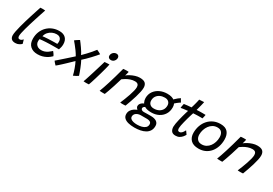

<svg xmlns="http://www.w3.org/2000/svg" viewBox="48 -1861 4632 3255"><g transform="rotate(30 2364.0 -233.0)"><path d="M248.9 -32.2Q232.7 -15.6 202.2 1.2Q171.6 18.1 130.5 18.1Q77.8 18.1 53.6 -7.7Q29.5 -33.4 29.5 -78.2Q29.5 -107.1 38.7 -154.7Q47.9 -202.2 63.2 -260.9Q78.4 -319.6 97.1 -383.2Q115.8 -446.7 135.4 -508.5Q155 -570.4 172.5 -623.6Q189.9 -676.9 202.4 -714.5Q226.1 -716.2 245.2 -716.2Q258.4 -716.2 270.9 -715.4Q283.4 -714.6 296.9 -713Q281.2 -667.3 262.8 -611.8Q244.4 -556.4 225.6 -497.2Q206.8 -438 189.2 -380.2Q171.8 -322.5 157.9 -271.6Q144.1 -220.6 136 -181.6Q128 -142.5 128 -121.3Q128 -99.5 135.9 -86.1Q143.8 -72.8 163.6 -72.8Q183.8 -72.8 198.8 -82.8Q213.9 -92.9 226.2 -108.5Q228.4 -104.4 231.7 -93.7Q235.1 -82.9 238.8 -69.7Q242.6 -56.5 245.5 -46Q248.4 -35.5 248.9 -32.2Z M804.6 -111.6Q790.8 -97.6 768 -79.5Q745.2 -61.3 713.7 -44.5Q682.1 -27.8 641.6 -16.6Q601 -5.4 551.6 -5.4Q460.8 -5.4 407.8 -55.2Q354.7 -104.9 354.7 -199Q354.7 -273.9 379.9 -335.2Q405.1 -396.6 449.8 -441Q494.4 -485.3 553.8 -509.5Q613.1 -533.7 681.9 -533.7Q764.1 -533.7 807 -490.1Q849.9 -446.5 849.9 -371.1Q849.9 -344.1 844.4 -316.1Q838.9 -288.1 828.3 -260Q823.1 -260.2 802.2 -260.2Q781.3 -260.2 752.6 -260.3Q723.9 -260.3 695.1 -260Q666.2 -259.8 645.2 -259.1Q613.2 -258.5 576.2 -256.4Q539.1 -254.2 507 -251.5Q474.9 -248.8 457.2 -246Q452.2 -228.3 452.2 -201.6Q452.2 -171.8 467.2 -148.1Q482.1 -124.4 508.8 -110.7Q535.5 -97 570.9 -97Q607.8 -97 638.1 -108.1Q668.5 -119.1 691.9 -135Q715.4 -150.9 731.4 -165.5Q747.5 -180.1 755.7 -186.9Q758.2 -184.4 765.1 -176Q772.1 -167.5 780.4 -155.9Q788.7 -144.4 795.6 -132.7Q802.4 -120.9 804.6 -111.6ZM474.8 -312.6Q489.2 -315.1 516.6 -317.5Q544 -319.9 580.1 -322Q616.1 -324.1 656 -324.8Q679.4 -325.4 701.5 -325.6Q723.6 -325.8 739.1 -326Q754.6 -326.2 757.7 -326.1Q760.6 -336 761.9 -349Q763.2 -361.9 763.2 -374.2Q763.1 -397.3 753.9 -417.7Q744.7 -438.1 724.2 -450.7Q703.8 -463.3 669.4 -463.3Q626.1 -463.3 584.8 -445Q543.4 -426.8 513.9 -393Q484.3 -359.2 474.8 -312.6Z M915.8 6.8Q908.3 -0.6 896.7 -12.7Q885.1 -24.8 874.8 -37.2Q864.5 -49.7 860.1 -57.9Q869.8 -65.4 893.2 -85.8Q916.6 -106.3 948 -134Q979.5 -161.7 1013.6 -192Q1047.7 -222.3 1079.2 -250.7Q1110.8 -279 1134.1 -299.9Q1108.7 -345.4 1078.2 -387.2Q1047.8 -429.1 1019.8 -463.3Q991.9 -497.6 973.1 -519.2Q977.7 -523.8 988.3 -531.3Q998.9 -538.9 1011.9 -547.6Q1024.9 -556.3 1037.7 -564Q1050.5 -571.8 1059.2 -576.1Q1071.2 -561.6 1091.8 -534Q1112.4 -506.4 1134.7 -474.2Q1156.9 -441.9 1175.2 -412.2Q1193.4 -382.4 1201.1 -363.4Q1236.1 -397.6 1270.6 -433.9Q1305.2 -470.3 1336.7 -507.1Q1368.1 -543.9 1393.9 -578.2Q1405.5 -573.1 1421.2 -565.6Q1437 -558.1 1451.7 -550.5Q1466.4 -542.8 1474.4 -536.6Q1456.4 -514.3 1429.5 -484Q1402.5 -453.7 1370.8 -419.8Q1339.1 -386 1306.3 -353.8Q1273.5 -321.6 1243.6 -295.8Q1256.2 -272.8 1270.7 -240.7Q1285.1 -208.7 1299.4 -173.2Q1313.7 -137.7 1326.2 -103.3Q1338.8 -68.9 1347.7 -41Q1332 -29.2 1304.4 -14.8Q1276.9 -0.2 1256.2 8.6Q1251 -16.6 1241 -49.1Q1230.9 -81.6 1218.9 -115.5Q1206.8 -149.4 1193.9 -179.4Q1181.1 -209.4 1170 -229.2Q1144.5 -204.2 1115.7 -176.1Q1086.9 -148 1057.5 -120.2Q1028.1 -92.3 1001.1 -67.3Q974.1 -42.3 951.9 -23.1Q929.8 -3.9 915.8 6.8Z M1564.2 0.4Q1556.2 0.9 1541.2 1.9Q1526.1 3 1510.4 3Q1496.4 3 1483.8 2.1Q1471.1 1.1 1459.8 -0.3Q1464.8 -11.3 1475 -42Q1485.2 -72.7 1499.1 -116.1Q1513.1 -159.5 1528.3 -208.6Q1543.6 -257.6 1558.2 -305.9Q1572.9 -354.1 1585.1 -394.8Q1597.2 -435.4 1604.8 -461.1Q1615.5 -462.1 1633.4 -463.2Q1651.2 -464.2 1669.3 -465.1Q1687.3 -466 1697.9 -466Q1696 -452.7 1689.3 -423.7Q1682.6 -394.8 1673.4 -360.1Q1661.1 -313.5 1645.3 -258.4Q1629.6 -203.2 1613.6 -150.4Q1597.6 -97.6 1584.5 -57Q1571.4 -16.5 1564.2 0.4ZM1681.2 -541.9Q1653.9 -541.9 1637.4 -556.3Q1620.9 -570.6 1620.9 -593.2Q1620.9 -618.8 1633.2 -639.7Q1645.6 -660.5 1666.3 -673Q1687 -685.6 1712.2 -685.6Q1736.7 -685.6 1751.3 -670.4Q1766 -655.2 1766 -632.6Q1766 -608.8 1754.7 -588Q1743.4 -567.2 1724.3 -554.6Q1705.1 -541.9 1681.2 -541.9Z M1878.8 6.4Q1868.8 6.7 1855.4 6.8Q1842.1 6.8 1828.6 6.6Q1815.9 6.2 1800.3 5.3Q1784.8 4.4 1776.6 3.7Q1792.8 -38.1 1809.7 -87.4Q1826.7 -136.6 1845.9 -198.3Q1865.2 -259.9 1887.9 -338.6Q1910.6 -417.3 1937.4 -518Q1950.1 -519.8 1967.1 -521Q1984.2 -522.3 2001.8 -522.3Q2013.1 -522.3 2024.2 -521.8Q2035.3 -521.4 2043 -519.8Q2042.3 -514.6 2038.3 -498.7Q2034.4 -482.8 2029.7 -465.3Q2025.1 -447.8 2021.4 -437.2Q2044.1 -457.4 2083.8 -479Q2123.4 -500.6 2169.9 -515.3Q2216.4 -530 2258.8 -530Q2335.1 -530 2366.6 -499.8Q2398.1 -469.6 2398.1 -411.9Q2398.1 -377.3 2387.5 -328.1Q2376.9 -278.8 2359.8 -222Q2342.6 -165.1 2322.3 -107.4Q2302.1 -49.8 2282.8 1.5Q2275.4 2.5 2261.3 3.4Q2247.1 4.3 2231.1 4.3Q2215 4.3 2200.9 3.6Q2186.8 2.8 2178.5 1.5Q2196.3 -40.3 2216.2 -91Q2236 -141.6 2253.6 -193Q2271.2 -244.4 2282.2 -289.1Q2293.1 -333.9 2293.1 -363.2Q2293.1 -397.8 2275.4 -416.8Q2257.7 -435.9 2215.9 -435.9Q2171.4 -435.9 2129.4 -421Q2087.4 -406.1 2053.2 -385.9Q2019 -365.7 1997.1 -349.1Q1972.7 -264.8 1949.6 -194.3Q1926.6 -123.8 1908.2 -72.3Q1889.9 -20.9 1878.8 6.4Z M2716.1 -115.4Q2637.8 -115.4 2593.2 -139.2Q2548.6 -162.9 2530.1 -200.4Q2511.7 -237.9 2511.7 -279.6Q2511.7 -355.4 2551 -411.3Q2590.3 -467.1 2655.7 -497.6Q2721 -528 2799.1 -528Q2896.2 -528 2943.7 -485.3Q2991.2 -442.6 2991.2 -370.4Q2991.2 -292.6 2955 -235.2Q2918.8 -177.8 2856.7 -146.6Q2794.6 -115.4 2716.1 -115.4ZM2596 249.5Q2527.6 249.5 2475.2 236.1Q2422.8 222.7 2393.2 193.7Q2363.7 164.7 2363.7 117.8Q2363.7 76.2 2384.4 43.9Q2405.2 11.6 2440 -10.9Q2474.8 -33.3 2517.5 -45.6Q2560.2 -57.9 2604.4 -59.4Q2635.2 -60.4 2670.4 -60.8Q2705.6 -61.3 2743.6 -61.3Q2813.8 -61.3 2854.6 -33.9Q2895.4 -6.4 2895.4 48.6Q2895.4 103.9 2871.8 142.3Q2848.1 180.8 2806.7 204.4Q2765.3 227.9 2711.1 238.7Q2656.9 249.5 2596 249.5ZM2611.4 183.6Q2658.1 183.6 2700.2 172.9Q2742.2 162.2 2768.8 137.9Q2795.2 113.5 2795.2 72.7Q2795.2 49 2782.2 36.4Q2769.1 23.8 2748.9 18.8Q2728.8 13.8 2706.9 13.8Q2677.8 13.8 2646.8 13.8Q2615.8 13.8 2587.4 13.8Q2557.8 13.8 2529.8 24.5Q2501.9 35.1 2484 55.8Q2466.1 76.4 2466.1 106.1Q2466.1 133.2 2485.3 150.3Q2504.5 167.4 2537.3 175.5Q2570.2 183.6 2611.4 183.6ZM2547.6 -17.8Q2501.5 -26.5 2480.9 -48.6Q2460.2 -70.6 2460.2 -94.9Q2460.2 -119.1 2473.7 -138.9Q2487.1 -158.8 2508.9 -172.6Q2530.7 -186.4 2554.6 -191.1L2608.2 -154.3Q2579.4 -146.6 2562.8 -132.4Q2546.1 -118.2 2546.1 -100.9Q2546.1 -84.9 2560.8 -72.2Q2575.6 -59.4 2604.4 -59.4ZM2721.4 -194.2Q2772.1 -194.2 2812.1 -213.6Q2852.2 -233 2875.2 -268.5Q2898.1 -304 2898.1 -352.5Q2898.1 -395.4 2871.3 -422.4Q2844.4 -449.5 2794.4 -449.5Q2745.5 -449.5 2704.6 -430.8Q2663.7 -412 2639.4 -376.8Q2615.1 -341.7 2615.1 -291.9Q2615.1 -248.9 2642.8 -221.6Q2670.6 -194.2 2721.4 -194.2ZM2956.7 -418.9 2910.4 -466.3Q2923.6 -485.8 2945.1 -507.3Q2966.7 -528.8 2990.4 -547.7Q3014.1 -566.6 3033 -577.4Q3036.4 -570.2 3043.5 -557.7Q3050.6 -545.1 3058.2 -532.8Q3065.9 -520.4 3070.6 -512.7Q3061.6 -507.6 3045.7 -496.6Q3029.8 -485.5 3012.2 -471.5Q2994.7 -457.4 2979.6 -443.5Q2964.6 -429.5 2956.7 -418.9Z M3425.8 -87.3Q3413.2 -63.4 3392.7 -38.5Q3372.1 -13.6 3341.3 3.3Q3310.6 20.2 3266.8 20.2Q3210.9 20.2 3187.1 -12.8Q3163.4 -45.9 3163.4 -96.6Q3163.4 -120.1 3169.9 -157.8Q3176.5 -195.5 3186.6 -238.8Q3196.7 -282 3208 -324.1Q3219.3 -366.1 3229.4 -399.8Q3239.4 -433.6 3245.4 -450.8Q3195 -446 3157.8 -440.2Q3120.5 -434.4 3109.6 -431.7Q3110.7 -447.4 3113.8 -465.3Q3116.8 -483.2 3120.1 -497.6Q3123.3 -511.9 3124.5 -516.8Q3153.6 -520.9 3192 -525.5Q3230.4 -530.1 3266.9 -532.2Q3274.7 -556.3 3282.2 -582.9Q3289.8 -609.5 3296.1 -634.9Q3301.6 -656.3 3306.2 -676.6Q3310.7 -696.8 3313.3 -710.7L3406.9 -716.1Q3406.6 -712.1 3402.9 -695.1Q3399.2 -678 3393.2 -653.5Q3387.3 -628.9 3380 -602.2Q3376 -587.1 3371.6 -570.7Q3367.1 -554.3 3362.8 -537.9Q3378.1 -538.9 3400.2 -539.9Q3422.4 -540.8 3436.1 -541Q3459.8 -541.6 3481.4 -541.3Q3502.9 -541 3518.1 -540.7Q3533.2 -540.4 3536.8 -540.1Q3535.2 -526.4 3529.8 -502.7Q3524.4 -478.9 3520.1 -463.1Q3515.1 -463.4 3485.9 -463.8Q3456.8 -464.2 3428.1 -463.2Q3407.8 -462.7 3383.8 -461.4Q3359.8 -460.1 3340.2 -458.8Q3333.7 -439.2 3323.3 -405.5Q3312.9 -371.8 3301.4 -331Q3290 -290.2 3279.8 -249.5Q3269.6 -208.8 3263.1 -175Q3256.6 -141.2 3256.6 -121.8Q3256.6 -96.6 3264.7 -81.8Q3272.7 -67 3294.6 -67Q3316.2 -67 3333.2 -81.5Q3350.1 -96.1 3362.3 -115.3Q3374.4 -134.6 3381.2 -149Q3383.6 -146.6 3389.9 -137.8Q3396.3 -128.9 3403.9 -118.1Q3411.6 -107.2 3417.7 -98.5Q3423.8 -89.7 3425.8 -87.3Z M3715.5 15.4Q3611.6 15.4 3560.8 -37.1Q3510.1 -89.6 3510.1 -176.6Q3510.1 -251.6 3533 -316.7Q3555.9 -381.8 3599 -430.7Q3642 -479.6 3702.2 -507.2Q3762.4 -534.9 3836.9 -534.9Q3934.6 -534.9 3979.6 -482.2Q4024.6 -429.4 4024.6 -337.4Q4024.6 -263.6 4003.8 -199.7Q3983 -135.8 3943 -87.4Q3903 -38.9 3845.7 -11.8Q3788.4 15.4 3715.5 15.4ZM3727.2 -74.1Q3775.4 -74.1 3813.5 -95.3Q3851.6 -116.6 3878.4 -152.8Q3905.1 -188.9 3919.2 -234.4Q3933.2 -279.8 3933.2 -328.2Q3933.2 -386.2 3906.2 -422.1Q3879.1 -458.1 3820 -458.1Q3771.5 -458.1 3732.7 -436.2Q3693.9 -414.2 3666.6 -377.1Q3639.2 -340 3624.7 -294Q3610.1 -247.9 3610.1 -200Q3610.1 -145.2 3639.4 -109.7Q3668.6 -74.1 3727.2 -74.1Z M4178.8 6.4Q4168.8 6.7 4155.4 6.8Q4142.1 6.8 4128.6 6.6Q4115.9 6.2 4100.3 5.3Q4084.8 4.4 4076.6 3.7Q4092.8 -38.1 4109.7 -87.4Q4126.7 -136.6 4145.9 -198.3Q4165.2 -259.9 4187.9 -338.6Q4210.6 -417.3 4237.4 -518Q4250.1 -519.8 4267.1 -521Q4284.2 -522.3 4301.8 -522.3Q4313.1 -522.3 4324.2 -521.8Q4335.3 -521.4 4343 -519.8Q4342.3 -514.6 4338.3 -498.7Q4334.4 -482.8 4329.7 -465.3Q4325.1 -447.8 4321.4 -437.2Q4344.1 -457.4 4383.8 -479Q4423.4 -500.6 4469.9 -515.3Q4516.4 -530 4558.8 -530Q4635.1 -530 4666.6 -499.8Q4698.1 -469.6 4698.1 -411.9Q4698.1 -377.3 4687.5 -328.1Q4676.9 -278.8 4659.8 -222Q4642.6 -165.1 4622.3 -107.4Q4602.1 -49.8 4582.8 1.5Q4575.4 2.5 4561.3 3.4Q4547.1 4.3 4531.1 4.3Q4515 4.3 4500.9 3.6Q4486.8 2.8 4478.5 1.5Q4496.3 -40.3 4516.2 -91Q4536 -141.6 4553.6 -193Q4571.2 -244.4 4582.2 -289.1Q4593.1 -333.9 4593.1 -363.2Q4593.1 -397.8 4575.4 -416.8Q4557.7 -435.9 4515.9 -435.9Q4471.4 -435.9 4429.4 -421Q4387.4 -406.1 4353.2 -385.9Q4319 -365.7 4297.1 -349.1Q4272.7 -264.8 4249.6 -194.3Q4226.6 -123.8 4208.2 -72.3Q4189.9 -20.9 4178.8 6.4Z"/></g></svg>

Font: Grandstander Thin
Style: Italic
Weight: 100
Italic angle: -15°
Designer: Tyler Finck
Foundry: Etcetera Type Co
Version: Version 1.200